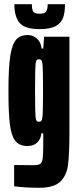

<svg xmlns="http://www.w3.org/2000/svg" viewBox="-20 -684 375 910"><path d="M47 199V98L137 99Q162 99 171 92.5Q180 86 182.5 65.5Q185 45 185 -11V-52H176Q174 -26 157 -9Q140 8 110 8Q71 8 52 -17Q33 -42 26.5 -96.5Q20 -151 20 -254Q20 -361 28.5 -417.5Q37 -474 56.5 -496Q76 -518 113 -518Q135 -518 154.5 -501.5Q174 -485 177 -454H185L189 -510H309V-56Q309 50 302 100Q295 150 264.5 178Q234 206 165 206Q100 206 47 199ZM181 -129Q184 -149 184 -255Q184 -363 181 -382Q179 -396 175.5 -399.5Q172 -403 164 -403Q155 -403 151.5 -395Q148 -387 147 -351Q146 -315 146 -255Q146 -195 147 -159Q148 -123 151.5 -115Q155 -107 164 -107Q172 -107 175.5 -111Q179 -115 181 -129ZM48 -664H131Q131 -640 137 -629.5Q143 -619 168 -619Q193 -619 199.5 -630Q206 -641 206 -664H288Q288 -625 279 -600Q270 -575 244 -560.5Q218 -546 168 -546Q97 -546 72.5 -576Q48 -606 48 -664Z"/></svg>

Font: Saira Ultra Condensed Black
Style: Regular
Weight: 900
Width: 1
Designer: Hector Gatti with collaboration of the Omnibus-Type team
Foundry: Omnibus-Type
Version: Version 1.001; ttfautohint (v1.8)